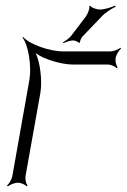

<svg xmlns="http://www.w3.org/2000/svg" viewBox="-20 -651 451 684"><path d="M204 -500 206 -497C215 -501 229 -507 241 -507C246 -507 260 -502 261 -498L265 -500C264 -504 270 -518 275 -522L343 -593C356 -607 379 -621 392 -627L390 -631C377 -625 353 -617 335 -617C325 -617 304 -624 301 -631L298 -629C301 -622 292 -600 285 -591L234 -524C226 -514 213 -505 204 -500ZM60 -517C81 -492 93 -415 85 -368L24 -24C22 -12 12 4 5 10L8 13C15 7 32 0 44 0C55 0 70 7 75 13L78 10C73 4 69 -12 71 -24L124 -321C131 -363 123 -430 107 -462C135 -440 199 -421 241 -421H365C376 -421 391 -414 396 -408L399 -411C394 -417 390 -433 392 -445C394 -456 404 -472 411 -478L409 -481C402 -475 385 -468 374 -468H203C156 -468 84 -494 63 -519Z"/></svg>

Font: Armata Saber
Style: RgIta
Weight: 400
Designer: Jasper
Foundry: Cannot Into Space Fonts
Version: Version 0.970